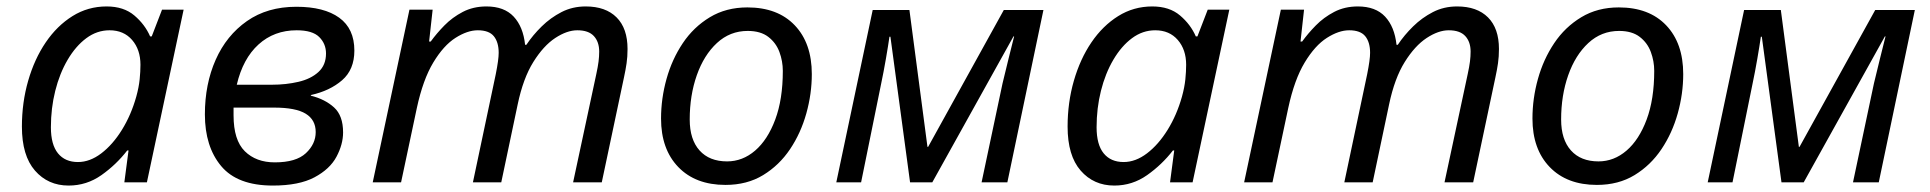

<svg xmlns="http://www.w3.org/2000/svg" viewBox="-20 -566 5991 596"><path d="M193 10Q129 10 88.5 -36.5Q48 -83 48 -173Q48 -248 67.5 -315.5Q87 -383 122 -434.5Q157 -486 205 -516Q253 -546 311 -546Q364 -546 397 -518Q430 -490 446 -453H451L483 -536H550L436 0H366L379 -99H375Q341 -55 295 -22.5Q249 10 193 10ZM222 -63Q259 -63 294.5 -90Q330 -117 358.5 -163Q387 -209 403 -266Q411 -295 413.5 -319.5Q416 -344 416 -365Q416 -412 390 -442Q364 -472 320 -472Q281 -472 248 -447.5Q215 -423 190 -380.5Q165 -338 151.5 -284Q138 -230 138 -171Q138 -117 160 -90Q182 -63 222 -63Z M827 10Q717 10 666.5 -50.5Q616 -111 616 -211Q616 -305 649.5 -380.5Q683 -456 746.5 -500.5Q810 -545 900 -545Q986 -545 1033 -511Q1080 -477 1080 -409Q1080 -350 1042 -317Q1004 -284 945 -271V-269Q989 -258 1017 -232.5Q1045 -207 1045 -155Q1045 -118 1024.5 -79.5Q1004 -41 956 -15.5Q908 10 827 10ZM715 -303H824Q868 -303 906.5 -312Q945 -321 968.5 -342.5Q992 -364 992 -400Q992 -430 971 -451Q950 -472 901 -472Q831 -472 782.5 -428Q734 -384 715 -303ZM833 -62Q899 -62 929.5 -90.5Q960 -119 960 -156Q960 -194 929 -213Q898 -232 831 -232H705V-208Q705 -131 740 -96.5Q775 -62 833 -62Z M1137 0 1251 -536H1323L1312 -437H1317Q1335 -462 1359.5 -487Q1384 -512 1416.5 -529Q1449 -546 1490 -546Q1545 -546 1574.5 -514.5Q1604 -483 1610 -427H1614Q1634 -457 1661.5 -484Q1689 -511 1723 -528.5Q1757 -546 1798 -546Q1860 -546 1894 -512Q1928 -478 1928 -414Q1928 -390 1925 -369.5Q1922 -349 1917 -326L1848 0H1759L1831 -336Q1836 -359 1838 -375Q1840 -391 1840 -406Q1840 -436 1823.5 -454Q1807 -472 1772 -472Q1740 -472 1703.5 -448Q1667 -424 1635.5 -373.5Q1604 -323 1587 -242L1536 0H1448L1519 -336Q1528 -381 1528 -402Q1528 -435 1513 -453.5Q1498 -472 1463 -472Q1431 -472 1394 -448.5Q1357 -425 1325 -372Q1293 -319 1274 -231L1225 0Z M2232 8Q2139 8 2085.5 -47.5Q2032 -103 2032 -198Q2032 -260 2049 -321Q2066 -382 2099.5 -432Q2133 -482 2183.5 -512.5Q2234 -543 2300 -543Q2394 -543 2447 -487.5Q2500 -432 2500 -336Q2500 -275 2483 -214Q2466 -153 2432.5 -103Q2399 -53 2349 -22.5Q2299 8 2232 8ZM2237 -65Q2285 -65 2324 -98.5Q2363 -132 2386.5 -195Q2410 -258 2410 -346Q2410 -376 2399.5 -404.5Q2389 -433 2365 -451.5Q2341 -470 2301 -470Q2246 -470 2205.5 -432.5Q2165 -395 2143 -332.5Q2121 -270 2121 -195Q2121 -133 2151.5 -99Q2182 -65 2237 -65Z M2576 0 2689 -535H2803L2859 -110H2861L3096 -535H3219L3107 0H3027L3092 -307Q3101 -345 3110.5 -383Q3120 -421 3128 -453H3126L2874 0H2805L2744 -452H2741Q2737 -424 2730 -383.5Q2723 -343 2715 -305L2653 0Z M3439 10Q3375 10 3334.5 -36.5Q3294 -83 3294 -173Q3294 -248 3313.5 -315.5Q3333 -383 3368 -434.5Q3403 -486 3451 -516Q3499 -546 3557 -546Q3610 -546 3643 -518Q3676 -490 3692 -453H3697L3729 -536H3796L3682 0H3612L3625 -99H3621Q3587 -55 3541 -22.5Q3495 10 3439 10ZM3468 -63Q3505 -63 3540.5 -90Q3576 -117 3604.5 -163Q3633 -209 3649 -266Q3657 -295 3659.5 -319.5Q3662 -344 3662 -365Q3662 -412 3636 -442Q3610 -472 3566 -472Q3527 -472 3494 -447.5Q3461 -423 3436 -380.5Q3411 -338 3397.5 -284Q3384 -230 3384 -171Q3384 -117 3406 -90Q3428 -63 3468 -63Z M3842 0 3956 -536H4028L4017 -437H4022Q4040 -462 4064.5 -487Q4089 -512 4121.5 -529Q4154 -546 4195 -546Q4250 -546 4279.5 -514.5Q4309 -483 4315 -427H4319Q4339 -457 4366.5 -484Q4394 -511 4428 -528.5Q4462 -546 4503 -546Q4565 -546 4599 -512Q4633 -478 4633 -414Q4633 -390 4630 -369.5Q4627 -349 4622 -326L4553 0H4464L4536 -336Q4541 -359 4543 -375Q4545 -391 4545 -406Q4545 -436 4528.5 -454Q4512 -472 4477 -472Q4445 -472 4408.5 -448Q4372 -424 4340.5 -373.5Q4309 -323 4292 -242L4241 0H4153L4224 -336Q4233 -381 4233 -402Q4233 -435 4218 -453.5Q4203 -472 4168 -472Q4136 -472 4099 -448.5Q4062 -425 4030 -372Q3998 -319 3979 -231L3930 0Z M4937 8Q4844 8 4790.5 -47.5Q4737 -103 4737 -198Q4737 -260 4754 -321Q4771 -382 4804.5 -432Q4838 -482 4888.5 -512.5Q4939 -543 5005 -543Q5099 -543 5152 -487.5Q5205 -432 5205 -336Q5205 -275 5188 -214Q5171 -153 5137.5 -103Q5104 -53 5054 -22.5Q5004 8 4937 8ZM4942 -65Q4990 -65 5029 -98.5Q5068 -132 5091.5 -195Q5115 -258 5115 -346Q5115 -376 5104.5 -404.5Q5094 -433 5070 -451.5Q5046 -470 5006 -470Q4951 -470 4910.5 -432.5Q4870 -395 4848 -332.5Q4826 -270 4826 -195Q4826 -133 4856.5 -99Q4887 -65 4942 -65Z M5281 0 5394 -535H5508L5564 -110H5566L5801 -535H5924L5812 0H5732L5797 -307Q5806 -345 5815.5 -383Q5825 -421 5833 -453H5831L5579 0H5510L5449 -452H5446Q5442 -424 5435 -383.5Q5428 -343 5420 -305L5358 0Z"/></svg>

Font: Noto IKEA Latin
Style: Italic
Weight: 400
Italic angle: -12°
Designer: Monotype Design Team
Foundry: Monotype Imaging Inc.
Version: Version 1.0